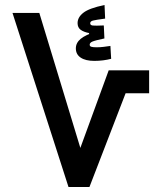

<svg xmlns="http://www.w3.org/2000/svg" viewBox="-20 -745 626 765"><path d="M252.9 0 29.8 -693.4H136.7L328.6 -62L266.1 -62.5L413.1 -464.8H574.2V-373.5H480.5L336.4 0ZM356 -502.4Q320.8 -502.4 301.5 -515.4Q282.2 -528.3 282.2 -552.2Q282.2 -574.2 301.3 -590.1Q320.3 -606 363.3 -619.6L363.8 -601.1L335 -605.5V-613.3Q314 -617.2 301.5 -626.2Q289.1 -635.3 289.1 -652.8Q289.1 -676.3 312.3 -694.3Q335.4 -712.4 396.5 -725.1L398.9 -670.9Q361.8 -666 350.6 -663.1Q339.4 -660.2 339.4 -652.3Q339.4 -644.5 349.6 -643.3Q359.9 -642.1 393.6 -643.6L396 -591.8Q358.9 -584 348.1 -579.3Q337.4 -574.7 337.4 -566.9Q337.4 -560.5 343.8 -558.6Q350.1 -556.6 365.2 -556.6Q379.4 -556.6 392.8 -558.3Q406.2 -560.1 419.9 -562L422.9 -510.7Q408.2 -506.8 390.9 -504.6Q373.5 -502.4 356 -502.4Z"/></svg>

Font: Cascadia Mono
Style: Regular
Weight: 400
Monospace: yes
Designer: Aaron Bell
Foundry: Saja Typeworks
Version: Version 2404.023